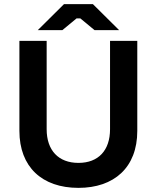

<svg xmlns="http://www.w3.org/2000/svg" viewBox="-20 -898 759 930"><path d="M163 -752H282L351 -809H369L438 -752H557L430 -878H290ZM360 12C532 12 645 -86 645 -264V-700H513V-272C513 -170 457 -109 360 -109C263 -109 206 -170 206 -272V-700H74V-264C74 -90 183 12 360 12Z"/></svg>

Font: Fixel Display SemiBold
Style: Regular
Weight: 600
Designer: AlfaBravo + MacPaw
Foundry: Kyrylo Tkachov, Marchela Mozhyna, Serhii Makarenko, Maria Weinstein, Zakhar Kryvoshyya
Version: Version 1.211